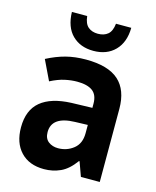

<svg xmlns="http://www.w3.org/2000/svg" viewBox="-116 -844 761 934"><g transform="rotate(15 265.0 -377.0)"><path d="M195 10Q120 10 77.5 -35Q35 -80 35 -158Q35 -245 87.5 -288.5Q140 -332 241 -336L346 -339V-360Q346 -404 320 -423.5Q294 -443 242 -443Q213 -443 180.5 -436Q148 -429 109 -409L61 -509Q109 -534 155 -546Q201 -558 256 -558Q368 -558 421 -510.5Q474 -463 474 -368V0H379L353 -72H350Q316 -25 277.5 -7.5Q239 10 195 10ZM235 -106Q279 -106 312.5 -132.5Q346 -159 346 -211V-253L282 -251Q166 -248 166 -169Q166 -137 186 -121.5Q206 -106 235 -106ZM278 -608Q212 -608 171.5 -648Q131 -688 129 -764H206Q210 -726 229 -710Q248 -694 278 -694Q309 -694 328 -710Q347 -726 351 -764H428Q427 -691 386.5 -649.5Q346 -608 278 -608Z"/></g></svg>

Font: Noto Sans Mono Condensed
Style: Bold
Weight: 700
Width: 3
Designer: Monotype Design Team
Foundry: Monotype Imaging Inc.
Version: Version 2.014